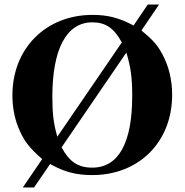

<svg xmlns="http://www.w3.org/2000/svg" viewBox="-20 -757 818 851"><path d="M540 -524C560 -459 566 -411 566 -331C566 -123 505 -14 389 -14C326 -14 287 -40 253 -104ZM234 -151C217 -211 212 -254 212 -328C212 -540 275 -658 389 -658C448 -658 485 -633 520 -569ZM685 -737H635L572 -644C508 -678 458 -691 390 -691C183 -691 35 -542 35 -335C35 -285 43 -239 60 -195C84 -135 108 -103 167 -52L81 74H131L202 -30C265 5 317 19 389 19C596 19 743 -128 743 -336C743 -401 729 -462 700 -516C678 -557 658 -580 607 -622Z"/></svg>

Font: XITS
Style: Bold
Weight: 700
Designer: MicroPress Inc., with final additions and corrections provided by Coen Hoffman, Elsevier (retired)
Version: Version 1.302